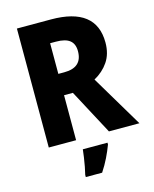

<svg xmlns="http://www.w3.org/2000/svg" viewBox="-135 -803 890 1113"><g transform="rotate(-15 310.0 -246.5)"><path d="M280 -714Q551 -714 551 -503Q551 -435 519 -388Q487 -341 434 -312L620 0H437L293 -270H240V0H76V-714ZM275 -582H240V-398H276Q384 -398 384 -496Q384 -540 357.5 -561Q331 -582 275 -582ZM412 72Q398 109 380 146Q362 183 337 221H239V208Q244 189 249 162Q254 135 258 108Q262 81 264 61H412Z"/></g></svg>

Font: Noto Sans SemiCondensed ExtraBold
Style: Regular
Weight: 800
Width: 4
Designer: Monotype Design Team
Foundry: Monotype Imaging Inc.
Version: Version 2.013; ttfautohint (v1.8.4.7-5d5b)